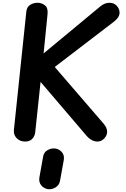

<svg xmlns="http://www.w3.org/2000/svg" viewBox="-20 -1024 910 1389"><path d="M685 0Q663.5 0 643.5 -10.8Q623.5 -21.5 608.5 -39L273.5 -431.5L235 -69Q232 -40 214 -20Q196 0 161 0Q124 0 100.5 -24.5Q77 -49 80.5 -83L170.5 -940.5Q174 -973.5 198 -988.8Q222 -1004 252.5 -1004Q280.5 -1004 304.5 -986Q328.5 -968 324 -922L295.5 -637.5L703 -975.5Q719.5 -989.5 736.5 -996.8Q753.5 -1004 772 -1004Q805.5 -1004 825.8 -980.8Q846 -957.5 845 -930Q844 -912.5 833.2 -897Q822.5 -881.5 806 -868.5L376 -539.5L729 -130Q742 -114.5 748.5 -100.2Q755 -86 755 -71.5Q755 -44 734 -22Q713 0 685 0ZM326 344Q297.5 339.5 278.5 317Q259.5 294.5 265 259.5L291.5 111Q296.5 78 322.8 62.8Q349 47.5 376.5 50Q407 53.5 427 75.8Q447 98 441.5 133.5L414.5 282.5Q409 316 380.8 332.5Q352.5 349 326 344Z"/></svg>

Font: Edu SA Hand
Style: Bold
Weight: 700
Designer: Tina and Corey Anderson, Eben Sorkin, Mirko Velimirovic
Foundry: Google for Education
Version: Version 2.000